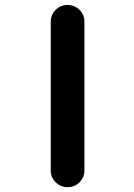

<svg xmlns="http://www.w3.org/2000/svg" viewBox="-20 -775 540 774"><path d="M184.6 -87.9V-687.5Q184.6 -715.8 204.6 -735.4Q224.6 -754.9 252.4 -754.9Q280.3 -754.9 300.3 -735.4Q320.3 -715.8 320.3 -687.5V-87.9Q320.3 -59.6 300.3 -40Q280.3 -20.5 252.4 -20.5Q224.6 -20.5 204.6 -40Q184.6 -59.6 184.6 -87.9Z"/></svg>

Font: Rounded-X Mgen+ 1m medium
Style: Regular
Weight: 500
Designer: [Source Han Sans]
Ryoko NISHIZUKA  (kana & ideographs); Paul D. Hunt (Latin, Greek & Cyrillic); Wenlong ZHANG  (bopomofo
Version: Version 1.059.20150602